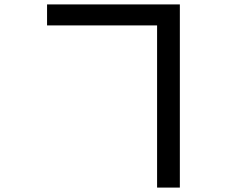

<svg xmlns="http://www.w3.org/2000/svg" viewBox="-20 -797 1040 869"><path d="M193 -682V-777H794V52H691V-682Z"/></svg>

Font: Noto Sans S Chinese Medium
Style: Regular
Weight: 500
Designer: Ryoko NISHIZUKA  (kana & ideographs); Paul D. Hunt (Latin, Greek & Cyrillic); Wenlong ZHANG  (bopomofo); Sandoll Communi
Foundry: Adobe Systems Incorporated
Version: Version 1.000;PS 1;hotconv 1.0.78;makeotf.lib2.5.61930